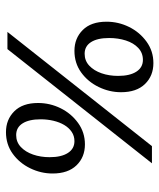

<svg xmlns="http://www.w3.org/2000/svg" viewBox="36 -578 546 659"><g transform="rotate(90 309.5 -248.0)"><path d="M89 0 481 -496H540L148 0ZM154 -230Q111 -230 82.5 -258.5Q54 -287 54 -340Q54 -381 72 -417.5Q90 -454 122.5 -477.5Q155 -501 196 -501Q240 -501 268 -472Q296 -443 296 -390Q296 -350 278 -313Q260 -276 228 -253Q196 -230 154 -230ZM164 -265Q188 -265 205 -281Q222 -297 231 -323Q240 -349 240 -380Q240 -420 225.5 -442.5Q211 -465 185 -465Q161 -465 144 -449Q127 -433 118.5 -406.5Q110 -380 110 -349Q110 -309 124 -287Q138 -265 164 -265ZM433 5Q390 5 361.5 -23.5Q333 -52 333 -105Q333 -146 351 -182.5Q369 -219 401.5 -242.5Q434 -266 475 -266Q519 -266 547 -237Q575 -208 575 -155Q575 -115 557 -78Q539 -41 507 -18Q475 5 433 5ZM443 -30Q467 -30 484 -46Q501 -62 510 -88Q519 -114 519 -145Q519 -185 504.5 -207.5Q490 -230 464 -230Q446 -230 432 -220.5Q418 -211 408.5 -195Q399 -179 394 -158Q389 -137 389 -114Q389 -74 403 -52Q417 -30 443 -30Z"/></g></svg>

Font: Rasa Light
Style: Italic
Weight: 300
Italic angle: -7.10001°
Designer: Anna Giedrys (Yrsa+Rasa design), David Brezina (Yrsa art-direction, Rasa art-direction, design)
Foundry: Rosetta Type Foundry
Version: Version 2.004